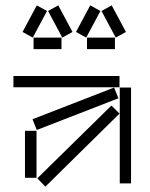

<svg xmlns="http://www.w3.org/2000/svg" viewBox="-20 -683 558 715"><path d="M64 -564 102 -543 155 -642 117 -663ZM159 -642 212 -543 250 -564 197 -663ZM263 -564 301 -543 354 -642 316 -663ZM358 -642 411 -543 449 -564 396 -663ZM105 -500H209V-543H105ZM304 -500H408V-543H304ZM30 -358H425V-400H30ZM101 -239 117 -199 421 -317 405 -357ZM426 0H468V-357H426ZM119 -19 149 12 425 -260 395 -290ZM73 -21H116V-196H73Z"/></svg>

Font: Anthony
Style: Regular
Weight: 400
Designer: Sun Young Oh
Foundry: Velvetyne Type Foundry
Version: Version 1.000;hotconv 1.0.109;makeotfexe 2.5.65596